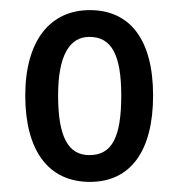

<svg xmlns="http://www.w3.org/2000/svg" viewBox="-20 -742 354 380"><path d="M283 -553C283 -665 236 -722 158 -722C78 -722 30 -660 30 -553C30 -445 75 -382 158 -382C239 -382 283 -444 283 -553ZM95 -553C95 -633 118 -669 157 -669C201 -669 220 -633 220 -553C220 -471 202 -435 157 -435C115 -435 95 -471 95 -553Z"/></svg>

Font: Noto Sans Myanmar UI ExtraCondensed
Style: Regular
Weight: 400
Width: 2
Designer: Monotype Design Team
Foundry: Monotype Imaging Inc.
Version: Version 2.103